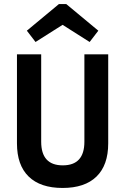

<svg xmlns="http://www.w3.org/2000/svg" viewBox="-20 -919 620 951"><path d="M290 12Q180 12 122 -44.5Q64 -101 64 -209V-650H184V-217Q184 -100 291 -100Q398 -100 398 -217V-650H516V-209Q516 -101 458 -44.5Q400 12 290 12ZM156 -711 113 -767 272 -899H308L467 -767L424 -711L290 -796Z"/></svg>

Font: Sometype Mono
Style: Bold
Weight: 700
Monospace: yes
Designer: Ryoichi Tsunekawa
Foundry: Dharma Type
Version: Version 1.000; ttfautohint (v1.8.3)